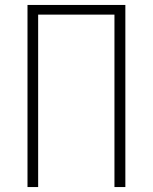

<svg xmlns="http://www.w3.org/2000/svg" viewBox="-20 -755 616 775"><path d="M91 0H134V-696H442V0H486V-735H91Z"/></svg>

Font: Iosevka Sparkle Extralight
Style: Regular
Weight: 200
Designer: Belleve Invis
Foundry: Belleve Invis
Version: Version 4.5.0; ttfautohint (v1.8.3)